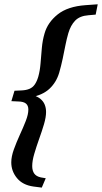

<svg xmlns="http://www.w3.org/2000/svg" viewBox="-20 -737 475 894"><path d="M33 -266 47.5 -314.5 80.5 -316Q102.5 -317 117.5 -323.5Q132.5 -330 142 -343.8Q151.5 -357.5 158 -379Q166 -407 168.8 -442Q171.5 -477 174.8 -513.2Q178 -549.5 187.5 -581.5Q202 -632.5 248.5 -669.8Q295 -707 378.5 -713L435 -717L425.5 -669L391.5 -666Q351.5 -663 330.2 -641.2Q309 -619.5 298 -582Q290.5 -556 284.5 -525.8Q278.5 -495.5 271.8 -463.2Q265 -431 255.5 -398Q242 -353 209.8 -323.2Q177.5 -293.5 122.5 -284L126.5 -295.5Q152 -289.5 166.8 -277.8Q181.5 -266 188 -250.2Q194.5 -234.5 194.5 -215.5Q194.5 -191.5 184.8 -158.5Q175 -125.5 162.2 -90Q149.5 -54.5 139.8 -21.5Q130 11.5 130 36Q130 58 139.5 71.2Q149 84.5 170 89L193 93L174.5 136.5L135.5 131.5Q85.5 124.5 59 92.2Q32.5 60 32.5 19Q32.5 -8 44.5 -41.2Q56.5 -74.5 72.2 -108.8Q88 -143 100 -173.8Q112 -204.5 112 -227Q112 -245.5 100.8 -254.8Q89.5 -264 65.5 -264.5Z"/></svg>

Font: Newsreader 16pt 16pt
Style: Bold Italic
Weight: 700
Italic angle: -17°
Version: Version 1.003